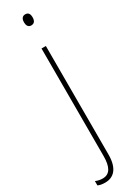

<svg xmlns="http://www.w3.org/2000/svg" viewBox="-277 -739 721 996"><g transform="rotate(-30 83.5 -241.0)"><path d="M70 -690C70 -672 77 -657 95 -657C115 -657 122 -671 122 -691C122 -707 117 -723 96 -723C76 -723 70 -706 70 -690ZM20 241C69 241 107 209 107 123V-527H81V117C81 181 63 216 19 216C5 216 -10 213 -23 207V233C-13 238 1 241 20 241Z"/></g></svg>

Font: Noto Sans Oriya Cond Thin
Style: Regular
Weight: 100
Width: 3
Designer: Amélie Bonet and Sol Matas
Foundry: Google LLC
Version: Version 2.006